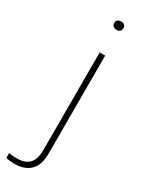

<svg xmlns="http://www.w3.org/2000/svg" viewBox="-256 -684 697 908"><g transform="rotate(30 92.5 -230.0)"><path d="M9 188Q-3 188 -16 186.5Q-29 185 -37 182V156Q-29 158 -16 159Q-3 160 9 160Q51 160 73.5 137Q96 114 96 65V-470H126V65Q126 128 95.5 158Q65 188 9 188ZM111 -602Q100 -602 93 -608Q86 -614 86 -625Q86 -636 93 -642Q100 -648 111 -648Q122 -648 129 -642Q136 -636 136 -625Q136 -614 129 -608Q122 -602 111 -602Z"/></g></svg>

Font: Celebes Thin
Style: Regular
Weight: 250
Designer: Anugrah Pasau
Foundry: Lafontype
Version: Version 1.000; ttfautohint (v1.8.4)